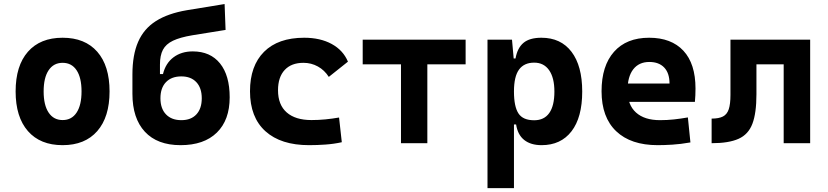

<svg xmlns="http://www.w3.org/2000/svg" viewBox="-20 -716 4142 960"><path d="M293 9.8Q181.2 9.8 119.6 -60.5Q58.1 -130.9 58.1 -258.8Q58.1 -387.2 119.6 -457.3Q181.2 -527.3 293 -527.3Q404.8 -527.3 466.3 -457.3Q527.8 -387.2 527.8 -258.8Q527.8 -130.9 466.3 -60.5Q404.8 9.8 293 9.8ZM293.2 -115.7Q338.4 -115.7 363 -153.1Q387.7 -190.5 387.7 -258.9Q387.7 -327.6 363 -364.7Q338.4 -401.9 293 -401.9Q248 -401.9 223.1 -364.7Q198.2 -327.5 198.2 -258.8Q198.2 -190.4 223.1 -153.1Q248 -115.7 293.2 -115.7Z M882.8 9.8Q766.6 9.8 704.3 -57.4Q642.1 -124.5 642.1 -247.1V-343.8Q642.1 -441.4 670.7 -506.8Q699.2 -572.3 759.5 -610.6Q819.8 -648.9 914.6 -665L1103 -695.8L1107.9 -566.4L941.4 -539.6Q880.4 -529.3 845 -512.5Q809.6 -495.6 794.7 -467.3Q779.8 -439 779.8 -393.6V-345.7H794.9Q808.1 -399.9 847.4 -429.4Q886.7 -459 943.8 -459Q1031.7 -459 1080.1 -398.9Q1128.4 -338.9 1128.4 -229.5Q1128.4 -115.7 1064.2 -53Q1000 9.8 882.8 9.8ZM886.7 -115.2Q935.1 -115.2 961.9 -144Q988.8 -172.9 988.8 -224.6Q988.8 -276.4 961.7 -305.2Q934.6 -334 886.7 -334Q837.4 -334 809.8 -305.2Q782.2 -276.4 782.2 -224.6Q782.2 -172.9 810.1 -144Q837.9 -115.2 886.7 -115.2Z M1525.4 9.8Q1384.3 9.8 1307.1 -59.8Q1230 -129.4 1230 -259.8Q1230 -386.7 1300.2 -457Q1370.5 -527.3 1501 -527.3Q1581.3 -527.3 1638.5 -496.1Q1695.8 -464.8 1719.7 -407.7L1624 -331.5Q1602.7 -365.1 1569.5 -383.5Q1536.4 -401.9 1497.1 -401.9Q1436.8 -401.9 1403.5 -366.2Q1370.1 -330.5 1370.1 -264.6Q1370.1 -191.9 1413.6 -153.8Q1457 -115.7 1537.1 -115.7Q1572.1 -115.7 1607.1 -119.1Q1642.2 -122.6 1675.3 -128.4L1689 -4.9Q1649.5 3.9 1607.4 6.8Q1565.3 9.8 1525.4 9.8Z M1984.9 0V-517.6H2116.7V0ZM1793.5 -394.5V-517.6H2308.1V-394.5Z M2417.5 224.6V-517.6H2540L2549.8 -408.2V224.6ZM2688 9.8Q2633.8 9.8 2601.1 -16.1Q2568.4 -42 2560.5 -93.8H2514.6L2549.8 -258.3Q2549.8 -183.1 2572.3 -148.9Q2594.7 -114.7 2650.9 -114.7Q2700.7 -114.7 2726.3 -150.9Q2752 -187 2752 -258.3Q2752 -327.1 2725.6 -365Q2699.2 -402.8 2650.9 -402.8Q2600.6 -402.8 2575.2 -368.2Q2549.8 -333.5 2549.8 -258.3L2519.5 -423.8H2557.6Q2566.9 -476.1 2597.4 -501.7Q2627.9 -527.3 2687 -527.3Q2784.2 -527.3 2837.6 -457Q2891.1 -386.7 2891.1 -258.3Q2891.1 -128.9 2837.6 -59.6Q2784.2 9.8 2688 9.8Z M3268.6 9.8Q3134.1 9.8 3061 -59.8Q2987.8 -129.4 2987.8 -259.8Q2987.8 -386.7 3050 -457Q3112.2 -527.3 3225.6 -527.3Q3336.4 -527.3 3397 -462.4Q3457.5 -397.4 3457.5 -273.4Q3457.5 -238.3 3454.5 -206.5H3074.7V-298.3H3327.6Q3327.6 -350.5 3301 -378.4Q3274.4 -406.2 3226.6 -406.2Q3174.8 -406.2 3146.2 -369.4Q3117.7 -332.5 3117.7 -264.6Q3117.7 -191.5 3160 -153.4Q3202.3 -115.2 3280.3 -115.2Q3315.5 -115.2 3349.6 -118.9Q3383.8 -122.6 3419.4 -128.9L3432.1 -3.9Q3382.5 4.9 3341.4 7.3Q3300.2 9.8 3268.6 9.8Z M3538.1 0V-123Q3574.2 -123 3594.7 -133.5Q3615.2 -144 3623.8 -169.9Q3632.3 -195.8 3632.3 -241.2V-517.6H3762.2V-244.6Q3762.2 -150.4 3742 -97.2Q3721.8 -43.9 3672.9 -22Q3624 0 3538.1 0ZM3898.4 0V-517.6H4030.8V0ZM3657.7 -394.5V-517.6H4012.7V-394.5Z"/></svg>

Font: Cascadia Mono PL
Style: Regular
Weight: 400
Monospace: yes
Designer: Aaron Bell
Foundry: Saja Typeworks
Version: Version 2102.003